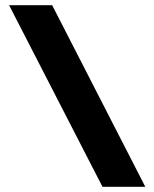

<svg xmlns="http://www.w3.org/2000/svg" viewBox="-20 -720 595 740"><path d="M15 -700H181L540 0H375Z"/></svg>

Font: Jost* Heavy
Style: Regular
Weight: 800
Version: Version 3.7